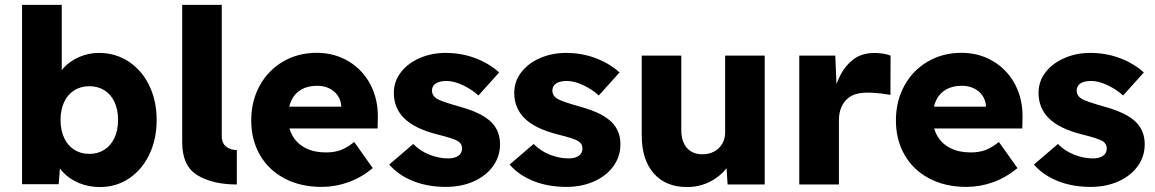

<svg xmlns="http://www.w3.org/2000/svg" viewBox="-20 -760 4759 791"><path d="M206.4 -112.2 231.4 -123.2 221.8 -1.2H70.8V-740H234.4V-404.4L207 -416.4Q214.8 -450.6 240.9 -479.2Q267 -507.8 305.6 -524.9Q344.2 -542 387.6 -542Q455.8 -542 510 -506.4Q564.2 -470.8 594.8 -407.9Q625.4 -345 625.4 -265.8Q625.4 -186.4 595.1 -123.4Q564.8 -60.4 511.6 -24.9Q458.4 10.6 391.8 10.6Q344.8 10.6 305 -6.1Q265.2 -22.8 239.2 -51.1Q213.2 -79.4 206.4 -112.2ZM466.4 -265.8Q466.4 -307.8 451.9 -339.3Q437.4 -370.8 410.5 -387.8Q383.6 -404.8 348.4 -404.8Q312.6 -404.8 285.7 -387.8Q258.8 -370.8 244.1 -339.3Q229.4 -307.8 229.4 -265.8Q229.4 -223.8 244.1 -192.1Q258.8 -160.4 285.7 -143.2Q312.6 -126 348.4 -126Q383.2 -126 410.1 -143.2Q437 -160.4 451.7 -192.1Q466.4 -223.8 466.4 -265.8Z M730.6 -740H893.6V-199.8Q893.6 -169.6 912.3 -155.5Q931 -141.4 955.6 -142V0Q856.4 0 793.5 -37.9Q730.6 -75.8 730.6 -174Z M1015 -263.6Q1015 -343.4 1049.8 -406.9Q1084.6 -470.4 1146.2 -506.4Q1207.8 -542.4 1284.8 -542.4Q1357.8 -542.4 1416.1 -507.4Q1474.4 -472.4 1506.3 -411.4Q1538.2 -350.4 1536.6 -273.6L1535.6 -230.8H1112.6L1089.6 -320.6H1403.4L1386 -301.8V-322.2Q1384.8 -346.4 1371.8 -365.7Q1358.8 -385 1336.7 -395.8Q1314.6 -406.6 1287.2 -406.6Q1248.2 -406.6 1221.4 -391.2Q1194.6 -375.8 1180.7 -346.8Q1166.8 -317.8 1166.8 -276Q1166.8 -232.8 1185.3 -200.4Q1203.8 -168 1238.9 -150Q1274 -132 1323 -132Q1357 -132 1383.3 -141.6Q1409.6 -151.2 1439.2 -175.2L1515.8 -67.4Q1468.6 -28.4 1415 -9.2Q1361.4 10 1305.2 10Q1218 10 1152.1 -24.9Q1086.2 -59.8 1050.6 -122Q1015 -184.2 1015 -263.6Z M1583.6 -82.2 1682.4 -166.8Q1711.8 -137.2 1750.4 -122.3Q1789 -107.4 1826.6 -107.4Q1844 -107.4 1857.2 -112.4Q1870.4 -117.4 1877 -126.6Q1883.6 -135.8 1883.6 -148.6Q1883.6 -168 1866.4 -178.6Q1857.6 -184.2 1835.5 -191.3Q1813.4 -198.4 1781.8 -206.2Q1688.2 -229.8 1644.8 -273Q1602.6 -315 1602.6 -377.2Q1602.6 -425.6 1632.1 -463.1Q1661.6 -500.6 1710.3 -521.3Q1759 -542 1815.2 -542Q1880.6 -542 1937.4 -520.7Q1994.2 -499.4 2036.4 -461.6L1951 -366.6Q1923.2 -392 1886.5 -409.2Q1849.8 -426.4 1820.2 -426.4Q1790.4 -426.4 1775 -416.1Q1759.6 -405.8 1759.6 -386.2Q1760.4 -364.8 1781 -352.4Q1792.6 -346.2 1815.4 -338.4Q1838.2 -330.6 1873 -320.8Q1920.8 -307.8 1954.2 -291.1Q1987.6 -274.4 2007.6 -253.2Q2040 -217.8 2040 -165.8Q2040 -115.4 2011.2 -75.4Q1982.4 -35.4 1931.4 -12.7Q1880.4 10 1817.6 10Q1741.4 10 1680.9 -14.5Q1620.4 -39 1583.6 -82.2Z M2079.6 -82.2 2178.4 -166.8Q2207.8 -137.2 2246.4 -122.3Q2285 -107.4 2322.6 -107.4Q2340 -107.4 2353.2 -112.4Q2366.4 -117.4 2373 -126.6Q2379.6 -135.8 2379.6 -148.6Q2379.6 -168 2362.4 -178.6Q2353.6 -184.2 2331.5 -191.3Q2309.4 -198.4 2277.8 -206.2Q2184.2 -229.8 2140.8 -273Q2098.6 -315 2098.6 -377.2Q2098.6 -425.6 2128.1 -463.1Q2157.6 -500.6 2206.3 -521.3Q2255 -542 2311.2 -542Q2376.6 -542 2433.4 -520.7Q2490.2 -499.4 2532.4 -461.6L2447 -366.6Q2419.2 -392 2382.5 -409.2Q2345.8 -426.4 2316.2 -426.4Q2286.4 -426.4 2271 -416.1Q2255.6 -405.8 2255.6 -386.2Q2256.4 -364.8 2277 -352.4Q2288.6 -346.2 2311.4 -338.4Q2334.2 -330.6 2369 -320.8Q2416.8 -307.8 2450.2 -291.1Q2483.6 -274.4 2503.6 -253.2Q2536 -217.8 2536 -165.8Q2536 -115.4 2507.2 -75.4Q2478.4 -35.4 2427.4 -12.7Q2376.4 10 2313.6 10Q2237.4 10 2176.9 -14.5Q2116.4 -39 2079.6 -82.2Z M2623.8 -203.4V-531H2786.8V-224.8Q2786.8 -177.4 2809.7 -150.9Q2832.6 -124.4 2873.8 -124.4Q2901 -124.4 2922.3 -135.8Q2943.6 -147.2 2955.5 -167.7Q2967.4 -188.2 2967.4 -213.8V-531H3130.4V0H2977.6L2970.4 -108.8L3000.4 -120.8Q2983.6 -63.8 2930.2 -26.6Q2876.8 10.6 2810.8 10.6Q2722.6 10.6 2673.2 -45.8Q2623.8 -102.2 2623.8 -203.4Z M3272.8 -531H3421.2L3428.4 -358.2L3407.4 -358.2Q3407.8 -361.2 3409 -363.2Q3423.8 -414.2 3442.8 -451.5Q3461.8 -488.8 3494.2 -514.2Q3526.6 -539.6 3574.8 -541.6Q3593.8 -542.4 3614.3 -539.6Q3634.8 -536.8 3649 -531L3648.4 -369.2Q3564.4 -383.4 3518.6 -375.4Q3493.8 -371 3475.2 -356.6Q3456.6 -342.2 3446.4 -318.7Q3436.2 -295.2 3436.2 -264.8V0H3272.8Z M3671 -263.6Q3671 -343.4 3705.8 -406.9Q3740.6 -470.4 3802.2 -506.4Q3863.8 -542.4 3940.8 -542.4Q4013.8 -542.4 4072.1 -507.4Q4130.4 -472.4 4162.3 -411.4Q4194.2 -350.4 4192.6 -273.6L4191.6 -230.8H3768.6L3745.6 -320.6H4059.4L4042 -301.8V-322.2Q4040.8 -346.4 4027.8 -365.7Q4014.8 -385 3992.7 -395.8Q3970.6 -406.6 3943.2 -406.6Q3904.2 -406.6 3877.4 -391.2Q3850.6 -375.8 3836.7 -346.8Q3822.8 -317.8 3822.8 -276Q3822.8 -232.8 3841.3 -200.4Q3859.8 -168 3894.9 -150Q3930 -132 3979 -132Q4013 -132 4039.3 -141.6Q4065.6 -151.2 4095.2 -175.2L4171.8 -67.4Q4124.6 -28.4 4071 -9.2Q4017.4 10 3961.2 10Q3874 10 3808.1 -24.9Q3742.2 -59.8 3706.6 -122Q3671 -184.2 3671 -263.6Z M4239.6 -82.2 4338.4 -166.8Q4367.8 -137.2 4406.4 -122.3Q4445 -107.4 4482.6 -107.4Q4500 -107.4 4513.2 -112.4Q4526.4 -117.4 4533 -126.6Q4539.6 -135.8 4539.6 -148.6Q4539.6 -168 4522.4 -178.6Q4513.6 -184.2 4491.5 -191.3Q4469.4 -198.4 4437.8 -206.2Q4344.2 -229.8 4300.8 -273Q4258.6 -315 4258.6 -377.2Q4258.6 -425.6 4288.1 -463.1Q4317.6 -500.6 4366.3 -521.3Q4415 -542 4471.2 -542Q4536.6 -542 4593.4 -520.7Q4650.2 -499.4 4692.4 -461.6L4607 -366.6Q4579.2 -392 4542.5 -409.2Q4505.8 -426.4 4476.2 -426.4Q4446.4 -426.4 4431 -416.1Q4415.6 -405.8 4415.6 -386.2Q4416.4 -364.8 4437 -352.4Q4448.6 -346.2 4471.4 -338.4Q4494.2 -330.6 4529 -320.8Q4576.8 -307.8 4610.2 -291.1Q4643.6 -274.4 4663.6 -253.2Q4696 -217.8 4696 -165.8Q4696 -115.4 4667.2 -75.4Q4638.4 -35.4 4587.4 -12.7Q4536.4 10 4473.6 10Q4397.4 10 4336.9 -14.5Q4276.4 -39 4239.6 -82.2Z"/></svg>

Font: Easer Grotesk Variable
Style: Regular
Weight: 400
Designer: Boardeaser, Bonnie Shaver-Troup, Thomas Jockin
Foundry: Lexend
Version: Version 1.001;Glyphs 3.1.2 (3151)